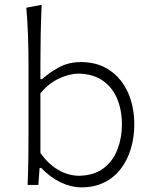

<svg xmlns="http://www.w3.org/2000/svg" viewBox="-20 -782 646 812"><path d="M324.2 10.3Q379.9 10.3 421.9 -11Q463.9 -32.2 491.7 -69.1Q519.5 -106 533.7 -154.1Q547.9 -202.1 547.9 -255.9Q547.9 -331.5 521 -391.1Q494.1 -450.7 443.6 -485.1Q393.1 -519.5 322.3 -519.5Q270 -519.5 228.5 -496.8Q187 -474.1 158.2 -447.3H150.9V-507.8Q150.9 -574.2 152.1 -636.5Q153.3 -698.7 156.2 -761.7L91.3 -749.5Q96.2 -693.4 98.4 -633.3Q100.6 -573.2 100.6 -507.8V-226.1Q100.6 -163.1 99.9 -110.1Q99.1 -57.1 96.7 0H142.1L147.5 -71.8H154.3Q192.4 -31.7 236.6 -10.7Q280.8 10.3 324.2 10.3ZM314.5 -38.6Q268.1 -39.1 226.3 -63.5Q184.6 -87.9 150.9 -134.8V-387.2Q185.5 -429.2 229 -449.7Q272.5 -470.2 312.5 -470.7Q375 -469.2 415.5 -440.4Q456.1 -411.6 475.8 -363.5Q495.6 -315.4 495.6 -255.9Q495.6 -199.2 476.8 -150.1Q458 -101.1 418.2 -70.6Q378.4 -40 314.5 -38.6Z"/></svg>

Font: Pinar FD VF
Style: Regular
Weight: 300
Designer: Amin Abedi
Version: Version 2.000